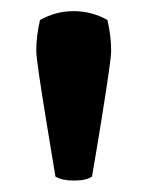

<svg xmlns="http://www.w3.org/2000/svg" viewBox="-20 -800 267 336"><path d="M43.5 -711Q43.5 -725 45.2 -738.5Q47 -752 50 -765Q62.5 -772 77 -776.2Q91.5 -780.5 109 -780.5Q126 -780.5 141 -776.2Q156 -772 168 -765Q171 -752 172.8 -738.5Q174.5 -725 174.5 -711Q174.5 -701.5 169.5 -667.5Q164.5 -633.5 157 -586.8Q149.5 -540 141 -491Q130.5 -484 109.5 -484Q88.5 -484 77 -491Q69 -540 61.2 -587Q53.5 -634 48.5 -667.8Q43.5 -701.5 43.5 -711Z"/></svg>

Font: Signika SemiBold
Style: Regular
Weight: 600
Designer: Anna Giedry
Foundry: Anna Giedry
Version: Version 2.001